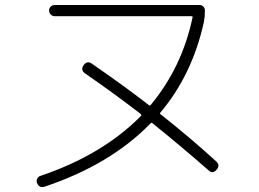

<svg xmlns="http://www.w3.org/2000/svg" viewBox="-20 -730 1040 770"><path d="M159.2 18.6Q137.7 25.4 128.9 4.9Q125 -3.9 128.9 -12.7Q132.8 -21.5 141.6 -24.4Q390.6 -108.4 544.9 -264.6Q547.9 -267.6 544.9 -272.5Q434.6 -357.4 321.3 -435.5Q301.8 -449.2 315.4 -468.8Q330.1 -488.3 348.6 -474.6Q488.3 -377.9 578.1 -307.6Q580.1 -305.7 584 -308.6Q710 -460 752 -659.2Q753.9 -665 748 -665H199.2Q190.4 -665 183.6 -671.9Q176.8 -678.7 176.8 -688Q176.8 -697.3 183.6 -703.6Q190.4 -710 199.2 -710H780.3Q789.1 -710 795.4 -703.6Q801.8 -697.3 801.8 -688.5Q801.8 -663.1 797.9 -642.6Q751 -429.7 623 -278.3Q620.1 -275.4 623 -272.5Q743.2 -177.7 846.7 -83Q864.3 -67.4 848.6 -49.3Q833 -31.2 816.4 -46.9Q706.1 -143.6 590.8 -236.3Q587.9 -239.3 584 -235.4Q423.8 -70.3 159.2 18.6Z"/></svg>

Font: Rounded-L Mgen+ 1mn light
Style: Regular
Weight: 200
Designer: [Source Han Sans]
Ryoko NISHIZUKA  (kana & ideographs); Paul D. Hunt (Latin, Greek & Cyrillic); Wenlong ZHANG  (bopomofo
Version: Version 1.059.20150602